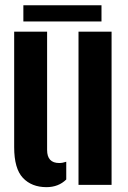

<svg xmlns="http://www.w3.org/2000/svg" viewBox="-20 -724 501 752"><path d="M35.5 -147.5V-600H164.5V-136.5Q164.5 -85.5 212 -85.5Q225 -85.5 239.5 -90.5V-21Q209 9 162 9Q104 9 69.8 -27.2Q35.5 -63.5 35.5 -147.5ZM287.5 0V-600H417V0ZM71.5 -703.5H377.5V-640H71.5Z"/></svg>

Font: Big Shoulders Stencil Display ExtraBold
Style: Regular
Weight: 800
Designer: Patric King
Foundry: XO Type Co
Version: Version 1.000